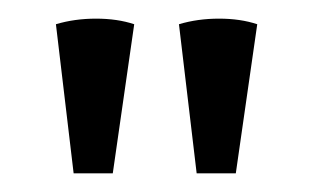

<svg xmlns="http://www.w3.org/2000/svg" viewBox="-20 -752 336 206"><path d="M172 -726 191 -566H233L256 -726Q238 -732 215 -732Q192 -732 172 -726ZM40 -726 59 -566H101L124 -726Q106 -732 83 -732Q60 -732 40 -726Z"/></svg>

Font: Arima Medium
Style: Regular
Weight: 500
Designer: Joana Correia and Natanael Gama
Foundry: NDISCOVER
Version: Version 1.101;gftools[0.9.23]